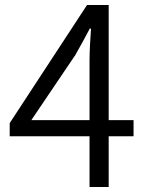

<svg xmlns="http://www.w3.org/2000/svg" viewBox="-20 -752 589 772"><path d="M340 0H417V-204H517V-269H417V-732H330L19 -257V-204H340ZM340 -269H106L283 -531C303 -566 323 -603 341 -637H346C343 -601 340 -543 340 -508Z"/></svg>

Font: Noto Sans KR DemiLight
Style: Regular
Weight: 350
Designer: Ryoko NISHIZUKA 西塚涼子 (kana, bopomofo & ideographs); Paul D. Hunt (Latin, Greek & Cyrillic); Sandoll Communications 산돌커뮤니
Foundry: Adobe
Version: Version 2.004;hotconv 1.0.118;makeotfexe 2.5.65603